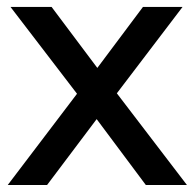

<svg xmlns="http://www.w3.org/2000/svg" viewBox="-20 -529 557 549"><path d="M2.1 0 200.2 -260.9 10 -509.2H127.5L258.3 -334.8L388.8 -509.2H502L314.1 -262.2L514.5 0H397L256.4 -188.4L114.6 0Z"/></svg>

Font: Red Hat Display VF
Style: Regular
Weight: 300
Designer: Pentagram, MCKL
Foundry: Pentagram, MCKL
Version: Version 1.023